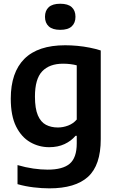

<svg xmlns="http://www.w3.org/2000/svg" viewBox="-20 -802 637 1052"><path d="M250.5 230Q209.5 230 163.8 224.5Q118 219 76 207V102.5Q120.5 115.5 162.5 121.5Q204.5 127.5 241 127.5Q324 127.5 362.2 94.8Q400.5 62 400.5 -16V-58H394Q370 -29.5 333.5 -12.5Q297 4.5 249.5 4.5Q193.5 4.5 145.5 -23Q97.5 -50.5 68.2 -109Q39 -167.5 39 -261.5Q39 -405 113.5 -479.5Q188 -554 337 -554Q369.5 -554 404 -550.8Q438.5 -547.5 471.2 -541Q504 -534.5 532 -525.5V-39.5Q532 103.5 462.2 166.8Q392.5 230 250.5 230ZM297 -103.5Q325.5 -103.5 353.2 -114Q381 -124.5 400.5 -147V-444Q386 -448 366.5 -450.5Q347 -453 325.5 -453Q251 -453 211.2 -411.2Q171.5 -369.5 171.5 -273Q171.5 -207 187.5 -170Q203.5 -133 231.8 -118.2Q260 -103.5 297 -103.5ZM310 -638.5Q268 -638.5 247.2 -657.5Q226.5 -676.5 226.5 -710Q226.5 -744 247.2 -762.8Q268 -781.5 310 -781.5Q352.5 -781.5 373 -762.8Q393.5 -744 393.5 -710Q393.5 -676.5 373 -657.5Q352.5 -638.5 310 -638.5Z"/></svg>

Font: Encode Sans Condensed Thin SemiBold
Style: Regular
Weight: 600
Version: Version 3.002